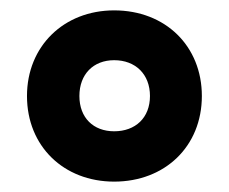

<svg xmlns="http://www.w3.org/2000/svg" viewBox="-20 -744 442 370"><path d="M200 -394C298 -394 369 -462 369 -559C369 -655 299 -724 200 -724C103 -724 32 -655 32 -559C32 -462 103 -394 200 -394ZM200 -491C160 -491 133 -517 133 -559C133 -601 160 -628 200 -628C241 -628 269 -601 269 -559C269 -517 241 -491 200 -491Z"/></svg>

Font: Noto Sans Arabic UI SmCn XBd
Style: Regular
Weight: 800
Width: 4
Designer: Monotype Design Team, Nadine Chahine and Nizar Qandah
Foundry: Monotype Imaging Inc.
Version: Version 2.010